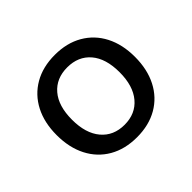

<svg xmlns="http://www.w3.org/2000/svg" viewBox="-121 -665 839 839"><g transform="rotate(-45 298.5 -245.5)"><path d="M298 9Q224 9 169.5 -22.5Q115 -54 85.5 -111.5Q56 -169 56 -246Q56 -323 85.5 -380Q115 -437 169.5 -468.5Q224 -500 298 -500Q372 -500 426.5 -468.5Q481 -437 510.5 -380Q540 -323 540 -246Q540 -169 510.5 -111.5Q481 -54 426.5 -22.5Q372 9 298 9ZM298 -68Q366 -68 405.5 -115Q445 -162 445 -246Q445 -331 405.5 -377Q366 -423 298 -423Q230 -423 190.5 -377Q151 -331 151 -246Q151 -162 190.5 -115Q230 -68 298 -68Z"/></g></svg>

Font: Nunito Sans 10pt Medium
Style: Regular
Weight: 500
Designer: Vernon Adams
Foundry: Vernon Adams
Version: Version 3.101;gftools[0.9.27]